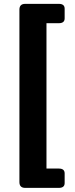

<svg xmlns="http://www.w3.org/2000/svg" viewBox="-20 -750 379 970"><path d="M107.4 199.2Q78.1 199.2 78.1 169.9V-701.2Q78.1 -730.5 107.4 -730.5H277.3Q306.6 -730.5 306.6 -706.1V-657.2Q306.6 -632.8 277.3 -632.8H214.8V101.6H277.3Q306.6 101.6 306.6 126V174.8Q306.6 199.2 277.3 199.2Z"/></svg>

Font: Istok Web
Style: Bold
Weight: 700
Designer: Andrey V. Panov
Foundry: Andrey V. Panov
Version: Version 1.0.2g